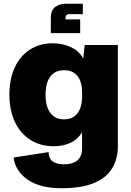

<svg xmlns="http://www.w3.org/2000/svg" viewBox="-20 -823 696 1020"><path d="M306 177Q194 177 128 132Q62 87 52 14L238 -15Q240 23 262.5 36.5Q285 50 319 50Q366 50 391 29Q416 8 416 -34V-121Q394 -83 354.5 -64.5Q315 -46 266 -46Q195 -46 141.5 -80Q88 -114 59 -175.5Q30 -237 30 -321Q30 -404 58.5 -465Q87 -526 139 -559.5Q191 -593 261 -593Q313 -593 357.5 -572Q402 -551 422 -512L430 -584H606V-45Q606 21 576 71Q546 121 480 149Q414 177 306 177ZM320 -189Q366 -189 391 -220.5Q416 -252 416 -310V-330Q416 -389 391.5 -419.5Q367 -450 320 -450Q273 -450 247.5 -416.5Q222 -383 222 -320Q222 -257 247.5 -223Q273 -189 320 -189ZM420 -803V-748H352Q337 -748 332.5 -742.5Q328 -737 328 -728V-720H406V-647H250V-726Q250 -770 274 -786.5Q298 -803 325 -803Z"/></svg>

Font: BDO Grotesk Black
Style: Regular
Weight: 900
Designer: Deni Anggara
Foundry: Lokal Container
Version: Version 2.000